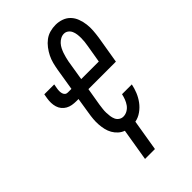

<svg xmlns="http://www.w3.org/2000/svg" viewBox="-276 -845 1151 1151"><g transform="rotate(-45 300.0 -269.0)"><path d="M241 205 275 0Q255 -7 239 -21.5Q223 -36 212.5 -54.5Q202 -73 197 -94.5Q192 -116 190.5 -138.5Q189 -161 191 -184Q193 -207 197 -230L213 -331H195Q177 -331 159.5 -334Q142 -337 127 -345.5Q112 -354 101.5 -367Q91 -380 86 -396.5Q81 -413 80.5 -431Q80 -449 83 -467L88 -496H172L167 -467Q165 -457 165 -446.5Q165 -436 167.5 -426.5Q170 -417 177 -410.5Q184 -404 195 -404H226L249 -545Q253 -568 259 -591.5Q265 -615 276 -637Q287 -659 302.5 -679.5Q318 -700 338 -715Q358 -730 382 -736.5Q406 -743 430 -743Q457 -743 482 -734Q507 -725 524.5 -706.5Q542 -688 551 -663.5Q560 -639 563.5 -613Q567 -587 565 -559.5Q563 -532 559 -505L530 -331H297L278 -218Q276 -202 274 -186.5Q272 -171 272.5 -155.5Q273 -140 275 -125Q277 -110 283 -96.5Q289 -83 301.5 -74.5Q314 -66 329 -66Q347 -66 363.5 -75.5Q380 -85 390.5 -100Q401 -115 407.5 -132Q414 -149 418 -167H501Q495 -138 484 -111Q473 -84 455 -59.5Q437 -35 411.5 -17Q386 1 358 6L325 205ZM309 -404H458L477 -517Q480 -533 481.5 -548.5Q483 -564 483 -579.5Q483 -595 481 -610Q479 -625 473 -638.5Q467 -652 455 -661Q443 -670 428 -670Q413 -670 399 -662.5Q385 -655 374.5 -643.5Q364 -632 357 -618Q350 -604 345 -590Q340 -576 336.5 -561.5Q333 -547 330 -533Z"/></g></svg>

Font: Iosevka Slab Extended Oblique
Style: Regular
Weight: 400
Width: 7
Italic angle: -9°
Monospace: yes
Designer: Belleve Invis
Foundry: Belleve Invis
Version: Version 11.1.0; ttfautohint (v1.8.3)